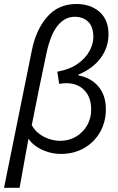

<svg xmlns="http://www.w3.org/2000/svg" viewBox="-25 -744 582 943"><path d="M-5.2 178.5 132 -499.5Q152.8 -600.1 207.6 -662.2Q262.4 -724.4 349.8 -724.4Q419.8 -724.4 463.8 -685.7Q507.9 -646.9 507.9 -575.3Q507.9 -511.8 469.9 -459.8Q432 -407.9 360.2 -377.6V-373.6Q421.4 -362.4 458.1 -319.5Q494.9 -276.6 494.9 -206.9Q494.9 -145.7 466.9 -95.9Q438.9 -46.2 388.8 -17.1Q338.7 12 273 12Q243.7 12 213.3 3.3Q183 -5.4 157.1 -21.9Q131.3 -38.4 114.9 -62.4Q104.3 -1.7 93 57.2Q81.8 116.2 71.3 178.5ZM270.6 -52.3Q312.9 -52.3 347.4 -72.4Q381.8 -92.4 402.3 -127.3Q422.8 -162.1 422.8 -205.4Q422.8 -266.5 389.3 -300.9Q355.9 -335.4 300.5 -335.4Q292.1 -335.4 283.8 -334.6Q275.6 -333.8 265.6 -332.1L256.4 -391.8Q319.6 -403.6 358.6 -432.1Q397.6 -460.6 415.5 -495.3Q433.5 -530.1 433.5 -560.4Q433.5 -612.6 408.2 -637.1Q382.9 -661.6 341.9 -661.6Q293.7 -661.6 258.5 -618.5Q223.3 -575.4 203.6 -484.3Q185.1 -397.2 167.1 -309.5Q149.2 -221.9 131 -129Q146.9 -101.5 170.4 -84.8Q193.8 -68.1 220.3 -60.2Q246.7 -52.3 270.6 -52.3Z"/></svg>

Font: Source Sans Variable
Style: Italic
Weight: 200
Italic angle: -11°
Designer: Paul D. Hunt
Foundry: Adobe Systems Incorporated
Version: Version 3.006;hotconv 1.0.111;makeotfexe 2.5.65597